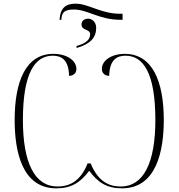

<svg xmlns="http://www.w3.org/2000/svg" viewBox="-20 -1018 976 1048"><path d="M305 -910H315L316 -921C320 -953 335 -966 385 -966C456 -966 524 -910 635 -910H649V-943H634C532 -943 462 -998 393 -998C339 -998 309 -975 305 -910ZM398 -767V-756C474 -778 505 -813 505 -866C505 -899 481 -916 462 -916C438 -916 425 -903 425 -884C425 -850 472 -861 472 -831C472 -797 441 -779 398 -767ZM287 10C370 10 419 -22 467 -86C514 -22 563 10 646 10C833 10 874 -192 874 -363C874 -574 812 -724 661 -724C587 -724 536 -687 536 -642C536 -614 558 -604 576 -604C578 -692 618 -714 665 -714C761 -714 828 -622 828 -363C828 -130 764 0 639 0C579 0 516 -24 475 -126H458C418 -24 354 0 294 0C169 0 105 -130 105 -363C105 -622 172 -714 268 -714C315 -714 355 -692 357 -604C375 -604 397 -614 397 -642C397 -687 346 -724 271 -724C121 -724 60 -574 60 -363C60 -192 100 10 287 10Z"/></svg>

Font: Noto Serif Display ExtraLight
Style: Regular
Weight: 200
Designer: Monotype Design Team
Foundry: Monotype Imaging Inc.
Version: Version 2.009